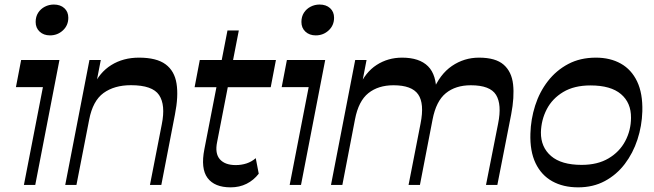

<svg xmlns="http://www.w3.org/2000/svg" viewBox="-20 -815 2882 846"><path d="M200.2 -659.1Q172.5 -659.1 154.8 -675.5Q137.1 -691.9 137.1 -718.2Q137.1 -741.7 148.1 -758.8Q159.2 -776 177.6 -785.5Q196 -795 217.2 -795Q245.9 -795 263.4 -779.1Q281 -763.2 281 -736.8Q281 -703.1 257.2 -681.1Q233.4 -659.1 200.2 -659.1ZM85.3 0 169.1 -431.2H50.2L73.1 -550.5H241.9L135.3 0Z M267.4 0 374.1 -550.5H424.1L394.9 -399.8L390.4 -432.8Q417.8 -495.6 470.3 -528.3Q522.8 -561 592.3 -561Q669.9 -561 709.5 -531.7Q749.1 -502.4 757.9 -446.6Q766.8 -390.8 750.8 -310.1L690.8 0H640.7L692.9 -267.3Q710.1 -352.6 681 -396.1Q651.9 -439.6 557 -439.6Q483.7 -439.6 436.2 -405.2Q388.8 -370.7 373 -288L316.8 0Z M996.1 10.5Q925.4 10.5 894.5 -30.9Q863.7 -72.3 880.6 -158L982.3 -680.8H1032.3L936.7 -189.3Q926.3 -139 948.7 -113.3Q971.2 -87.6 1018.6 -87.6Q1043.9 -87.6 1066.5 -95Q1089 -102.4 1106.9 -118.1L1120.1 -49.7Q1097.9 -20.9 1066.5 -5.2Q1035.1 10.5 996.1 10.5ZM837.5 -430.9 860.3 -550.5H1195.8L1172.9 -430.9Z M1371.2 -659.1Q1343.5 -659.1 1325.8 -675.5Q1308.1 -691.9 1308.1 -718.2Q1308.1 -741.7 1319.1 -758.8Q1330.2 -776 1348.6 -785.5Q1367 -795 1388.2 -795Q1416.9 -795 1434.4 -779.1Q1452 -763.2 1452 -736.8Q1452 -703.1 1428.2 -681.1Q1404.4 -659.1 1371.2 -659.1ZM1256.3 0 1340.1 -431.2H1221.2L1244.1 -550.5H1412.9L1306.3 0Z M1438.4 0 1545.1 -550.5H1595.1L1567.3 -406.4L1561.4 -431.4Q1589.7 -496.6 1639.5 -528.8Q1689.3 -561 1751.8 -561Q1828 -561 1866 -523Q1904 -485.1 1902.6 -403.9L1887.6 -413.3Q1917.6 -487.6 1971.3 -524.3Q2025.1 -561 2090.6 -561Q2163.7 -561 2199.1 -530.1Q2234.5 -499.2 2240.8 -443.2Q2247 -387.2 2232.4 -311.1L2171.4 0H2121.4L2174.9 -270.8Q2191.7 -354.5 2165.7 -396.9Q2139.6 -439.3 2054.4 -439.3Q1987.2 -439.3 1944.4 -404.3Q1901.6 -369.4 1886.1 -288.8L1830.3 0H1780.2L1833.1 -270.8Q1850.6 -358.9 1822.5 -399.1Q1794.4 -439.3 1713.9 -439.3Q1646.7 -439.3 1603.3 -404.7Q1559.8 -370.1 1544.3 -289.5L1488.5 0Z M2527.5 10.5Q2461.6 10.5 2413.4 -16.3Q2365.2 -43.2 2339.9 -95.9Q2314.6 -148.6 2317.1 -226.6Q2318.9 -289.7 2338 -349.7Q2357.1 -409.6 2393.9 -457.2Q2430.7 -504.8 2483.6 -532.9Q2536.4 -561 2605.7 -561Q2668.7 -561 2715.4 -534.8Q2762.2 -508.6 2787.3 -456.1Q2812.4 -403.5 2810.3 -324.2Q2808.4 -260.2 2788.8 -200.2Q2769.2 -140.2 2733.1 -92.7Q2696.9 -45.1 2645.2 -17.3Q2593.6 10.5 2527.5 10.5ZM2542.8 -88.5Q2613.1 -88.5 2661.4 -117.2Q2709.7 -145.8 2734.9 -193.2Q2760.1 -240.5 2760.4 -295.9Q2761.1 -362.2 2716.1 -400.4Q2671.1 -438.6 2581.7 -438.6Q2510.1 -438.6 2461.7 -409.6Q2413.4 -380.6 2389.1 -333.6Q2364.8 -286.6 2363.4 -231.9Q2362.8 -166.6 2408.2 -127.5Q2453.5 -88.5 2542.8 -88.5Z"/></svg>

Font: Savate ExtraLight
Style: Italic
Weight: 200
Italic angle: -11°
Designer: Max Esnée
Foundry: Plomb Type
Version: Version 2.000